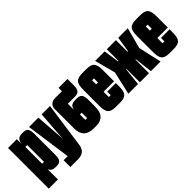

<svg xmlns="http://www.w3.org/2000/svg" viewBox="50 -1385 2266 2266"><g transform="rotate(-45 1182.5 -252.5)"><path d="M168 127V-48C179 -14 203 5 249 5H273C334 5 352 -26 352 -102V-450C352 -526 334 -557 273 -557H249C189 -557 167 -525 161 -469V-552H15V127ZM199 -136H168V-416H199Z M715 -552H576L548 -177L521 -552H365L444 14H376V127H505C586 127 626 85 635 18Z M944 0C1041 -4 1085 -60 1086 -160L1087 -272C1088 -357 1070 -392 1003 -392H980C909 -392 894 -366 883 -322V-422H1003C1068 -422 1085 -457 1086 -522L1087 -632H938V-576H829C764 -576 729 -542 729 -484V-160C729 -56 785 0 889 0ZM894 -232H924V-142H894Z M1312 -136H1281V-224H1456V-406C1456 -524 1428 -557 1321 -557H1264C1156 -557 1128 -524 1128 -406V-146C1128 -29 1156 5 1264 5H1321C1428 5 1456 -29 1456 -146V-194H1312ZM1312 -348H1281V-416H1312Z M1663 -359H1655L1627 -552H1468L1537 -291L1472 -1H1633L1657 -225H1663V0H1815V-225H1822L1848 -1H2009L1944 -291L2013 -552H1854L1824 -359H1815V-552H1663Z M2209 -136H2178V-224H2353V-406C2353 -524 2325 -557 2218 -557H2161C2053 -557 2025 -524 2025 -406V-146C2025 -29 2053 5 2161 5H2218C2325 5 2353 -29 2353 -146V-194H2209ZM2209 -348H2178V-416H2209Z"/></g></svg>

Font: Queering Heavy
Style: Bold
Weight: 900
Designer: Adam Naccarato
Foundry: adamnac
Version: Version 2.000;hotconv 1.0.109;makeotfexe 2.5.65596